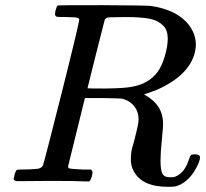

<svg xmlns="http://www.w3.org/2000/svg" viewBox="-20 -703 799 744"><path d="M287 -628Q287 -629 286 -630.5Q285 -632 283 -632.5Q281 -633 279 -634Q277 -635 273 -635.5Q269 -636 266 -636Q263 -636 258 -636Q253 -636 249.5 -636.5Q246 -637 240 -637Q234 -637 230 -637Q206 -637 201 -638Q196 -639 194 -644Q192 -647 195 -662Q200 -680 204 -682Q206 -683 378 -683Q550 -682 564 -680Q655 -667 702 -618Q739 -578 739 -529Q739 -519 735 -499Q712 -410 588 -355Q544 -338 538 -338L545 -333Q612 -295 612 -223Q612 -211 607 -159Q602 -111 602 -80Q602 -45 609 -30.5Q616 -16 640 -16Q654 -16 658 -18Q696 -33 712 -85Q717 -99 720 -102Q723 -105 735 -105Q755 -105 755 -93Q755 -75 731 -36Q701 8 661 19Q653 21 632 21Q528 21 497 -42Q488 -58 487 -82Q487 -93 487.5 -99.5Q488 -106 489 -114Q490 -122 491 -126Q492 -130 496 -143Q500 -156 502 -166Q517 -223 517 -239Q517 -289 474 -313Q459 -320 449 -321Q439 -322 378 -323H309L277 -193Q244 -61 244 -59Q244 -52 247 -51Q254 -48 302 -46H333Q338 -39 338.5 -37.5Q339 -36 336 -19Q332 -6 326 0H311Q275 -2 180 -2Q156 -2 113 -1.5Q70 -1 50 -1Q33 -1 33 -10Q33 -12 36 -24Q41 -43 46 -45Q50 -46 61 -46H67Q94 -46 127 -49Q141 -52 146 -61Q149 -65 218 -339Q287 -613 287 -628ZM614 -602Q593 -624 559 -630.5Q525 -637 462 -637Q450 -637 437 -636.5Q424 -636 414.5 -636Q405 -636 404 -636Q391 -635 386 -627Q385 -624 352 -493.5Q319 -363 319 -361Q319 -360 388 -360Q466 -361 492 -367Q557 -378 592 -426Q608 -449 619 -486.5Q630 -524 630 -554Q630 -585 614 -602Z"/></svg>

Font: MathJax_Math
Style: Italic
Weight: 400
Version: Version 1.1